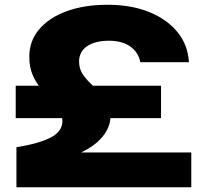

<svg xmlns="http://www.w3.org/2000/svg" viewBox="-20 -786 856 806"><path d="M46 -426H656V-290H46ZM245 -121 175 -146H783V0H49V-168Q143 -183 192.5 -208.5Q242 -234 242 -278Q242 -304 228 -325.5Q214 -347 193.5 -368.5Q173 -390 152 -414.5Q131 -439 117 -471.5Q103 -504 103 -548Q103 -614 144.5 -663Q186 -712 260 -739Q334 -766 432 -766Q530 -766 605 -736Q680 -706 724.5 -652Q769 -598 773 -525H569Q561 -567 526.5 -591Q492 -615 438 -615Q379 -615 345.5 -592Q312 -569 312 -528Q312 -499 325.5 -477.5Q339 -456 358.5 -437.5Q378 -419 397.5 -399.5Q417 -380 430.5 -356Q444 -332 444 -301Q444 -258 418 -222Q392 -186 347.5 -160Q303 -134 245 -121Z"/></svg>

Font: Unbounded
Style: Bold
Weight: 700
Designer: Luke Prowse, Jean-Baptiste Morizot, Fátima Lázaro, Florian Runge
Foundry: NaN
Version: Version 1.700